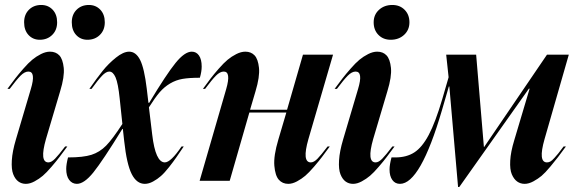

<svg xmlns="http://www.w3.org/2000/svg" viewBox="-20 -728 2310 773"><path d="M9.8 -370.1Q29.3 -396.5 41.5 -412.4Q53.7 -428.2 74 -451.4Q94.2 -474.6 109.9 -487.5Q125.5 -500.5 144.8 -510.3Q164.1 -520 181.2 -520Q204.6 -520 218.8 -505.1Q232.9 -490.2 236.6 -454.8Q240.2 -419.4 222.2 -360.8L165 -168Q138.2 -74.2 174.8 -74.2Q187 -74.2 201.4 -88.9Q215.8 -103.5 242.2 -138.2H251Q230 -109.9 219.2 -95.5Q208.5 -81.1 187.7 -56.9Q167 -32.7 152.3 -20.3Q137.7 -7.8 119.1 2.2Q100.6 12.2 84 12.2Q66.9 12.2 54 2.7Q41 -6.8 33.2 -26.6Q25.4 -46.4 27.6 -82.5Q29.8 -118.7 43.9 -166L104 -369.1Q125.5 -439.9 94.2 -439.9Q79.1 -439.9 62.5 -423.1Q45.9 -406.2 19 -370.1ZM77.1 -638.2Q77.1 -669.4 96.4 -688.7Q115.7 -708 146 -708Q173.8 -708 191.9 -689Q210 -669.9 210 -638.2Q210 -606.9 190.2 -587.4Q170.4 -567.9 140.1 -567.9Q112.8 -567.9 95 -586.9Q77.1 -606 77.1 -638.2ZM269 -638.2Q269 -669.4 288.3 -688.7Q307.6 -708 337.9 -708Q365.7 -708 383.8 -689Q401.9 -669.9 401.9 -638.2Q401.9 -606.9 382.1 -587.4Q362.3 -567.9 332 -567.9Q304.7 -567.9 286.9 -586.9Q269 -606 269 -638.2Z M339.8 -370.1Q369.6 -413.1 393.1 -442.4Q416.5 -471.7 446.5 -495.8Q476.6 -520 500 -520Q527.3 -520 544.2 -486.6Q561 -453.1 570.8 -371.1L577.6 -314H580.6Q649.9 -429.2 686.8 -474.6Q723.6 -520 752 -520Q770.5 -520 781.2 -504.4Q792 -488.8 792 -460Q792 -439.9 784.7 -415Q742.2 -415 715.1 -410.4Q688 -405.8 664.3 -391.6Q640.6 -377.4 622.3 -356Q604 -334.5 579.6 -295.9L592.8 -186Q606 -74.2 643.6 -74.2Q667.5 -74.2 710.9 -138.2H719.7Q701.2 -110.8 689.9 -94.5Q678.7 -78.1 660.4 -54.9Q642.1 -31.7 627.9 -19.3Q613.8 -6.8 596.4 2.7Q579.1 12.2 563 12.2Q530.3 12.2 510.3 -27.1Q490.2 -66.4 480 -160.2L474.6 -209H472.7Q393.1 -80.1 356 -33.9Q318.8 12.2 289.6 12.2Q270.5 12.2 258.5 -3.7Q246.6 -19.5 246.6 -47.9Q246.6 -66.4 253.9 -94.2Q314.9 -94.2 348.1 -104.7Q381.3 -115.2 407.2 -141.6Q433.1 -168 472.7 -229L461.9 -331.1Q455.6 -392.6 445.3 -416.3Q435.1 -439.9 419.9 -439.9Q406.7 -439.9 390.4 -422.6Q374 -405.3 348.6 -370.1Z M890.6 -369.1Q911.1 -439.9 880.9 -439.9Q865.7 -439.9 849.1 -423.1Q832.5 -406.2 805.7 -370.1H796.9Q816.4 -397 828.4 -412.6Q840.3 -428.2 860.6 -451.4Q880.9 -474.6 896.5 -487.5Q912.1 -500.5 931.4 -510.3Q950.7 -520 967.8 -520Q990.7 -520 1004.9 -505.1Q1019 -490.2 1022.7 -454.8Q1026.4 -419.4 1008.8 -360.8L986.8 -286.1H1135.7L1199.7 -507.8H1320.8L1221.7 -168Q1194.8 -74.2 1231.4 -74.2Q1243.7 -74.2 1258.1 -88.9Q1272.5 -103.5 1298.8 -138.2H1307.6Q1286.6 -109.9 1275.9 -95.5Q1265.1 -81.1 1244.4 -56.9Q1223.6 -32.7 1209 -20.3Q1194.3 -7.8 1175.8 2.2Q1157.2 12.2 1140.6 12.2Q1117.2 12.2 1102.5 -4.4Q1087.9 -21 1084.5 -60.8Q1081.1 -100.6 1100.6 -166L1132.8 -274.9H983.9L904.8 0H783.7Z M1327.1 -370.1Q1346.7 -396.5 1358.9 -412.4Q1371.1 -428.2 1391.4 -451.4Q1411.6 -474.6 1427.2 -487.5Q1442.9 -500.5 1462.2 -510.3Q1481.4 -520 1498.5 -520Q1522 -520 1536.1 -505.1Q1550.3 -490.2 1554 -454.8Q1557.6 -419.4 1539.6 -360.8L1482.4 -168Q1455.6 -74.2 1492.2 -74.2Q1504.4 -74.2 1518.8 -88.9Q1533.2 -103.5 1559.6 -138.2H1568.4Q1547.4 -109.9 1536.6 -95.5Q1525.9 -81.1 1505.1 -56.9Q1484.4 -32.7 1469.7 -20.3Q1455.1 -7.8 1436.5 2.2Q1418 12.2 1401.4 12.2Q1384.3 12.2 1371.3 2.7Q1358.4 -6.8 1350.6 -26.6Q1342.8 -46.4 1345 -82.5Q1347.2 -118.7 1361.3 -166L1421.4 -369.1Q1442.9 -439.9 1411.6 -439.9Q1396.5 -439.9 1379.9 -423.1Q1363.3 -406.2 1336.4 -370.1ZM1484.4 -638.2Q1484.4 -668.9 1505.9 -688.5Q1527.3 -708 1559.6 -708Q1589.8 -708 1609.1 -688.5Q1628.4 -668.9 1628.4 -638.2Q1628.4 -607.4 1606.9 -587.6Q1585.4 -567.9 1553.2 -567.9Q1522.9 -567.9 1503.7 -587.4Q1484.4 -606.9 1484.4 -638.2Z M1590.3 12.2Q1570.8 12.2 1559.6 -3.4Q1548.3 -19 1548.3 -45.9Q1548.3 -64.5 1556.2 -94.2H1571.3Q1616.7 -94.2 1647.9 -114.3Q1679.2 -134.3 1706.1 -184.8Q1732.9 -235.4 1760.3 -328.1L1786.1 -417L1776.4 -507.8H1897L1928.2 -136.2H1929.2L2182.1 -507.8H2270L2172.4 -168Q2145.5 -74.2 2182.1 -74.2Q2189 -74.2 2195.6 -77.6Q2202.1 -81.1 2212.4 -92.5Q2222.7 -104 2228 -110.6Q2233.4 -117.2 2249 -138.2H2258.3Q2236.3 -108.4 2226.6 -95.5Q2216.8 -82.5 2195.6 -57.1Q2174.3 -31.7 2160.4 -20Q2146.5 -8.3 2127.7 2Q2108.9 12.2 2092.3 12.2Q2075.2 12.2 2062 2.7Q2048.8 -6.8 2040.5 -26.4Q2032.2 -45.9 2034.2 -81.3Q2036.1 -116.7 2050.3 -163.1L2112.3 -371.1H2109.4L1829.1 24.9H1824.2L1789.1 -379.9H1787.1L1759.3 -284.2Q1672.4 12.2 1590.3 12.2Z"/></svg>

Font: Nyght Serif Medium Italic
Style: Regular
Weight: 500
Italic angle: -16°
Designer: Maksym Kobuzan
Version: Version 0.410;Glyphs 3.1.2 (3151)